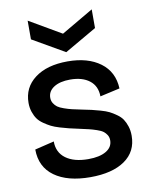

<svg xmlns="http://www.w3.org/2000/svg" viewBox="-86 -814 692 889"><g transform="rotate(-10 260.5 -369.0)"><path d="M106 -751 256.8 -663.1 407.2 -751V-663.1L256.8 -576.2L106 -663.1ZM267.1 13.2Q160.2 13.2 98.9 -30.8Q37.6 -74.7 37.1 -157.2L127.9 -179.2Q127.9 -127.4 166.3 -99.1Q204.6 -70.8 272 -70.8Q325.2 -70.8 355.7 -88.9Q386.2 -106.9 386.2 -139.2Q386.2 -153.3 379.6 -164.1Q373 -174.8 363.3 -182.1Q353.5 -189.5 334.2 -196Q314.9 -202.6 298.6 -206.5Q282.2 -210.4 252.9 -216.8Q225.6 -222.7 208.3 -226.8Q190.9 -231 166.5 -238.3Q142.1 -245.6 126.7 -253.4Q111.3 -261.2 94 -273.2Q76.7 -285.2 66.9 -299.1Q57.1 -313 50.5 -332.5Q43.9 -352.1 43.9 -375Q43.9 -447.3 100.8 -490.2Q157.7 -533.2 254.9 -533.2Q350.1 -533.2 408.4 -490Q466.8 -446.8 470.2 -368.2L377 -347.2Q376.5 -396 342.8 -422.1Q309.1 -448.2 252 -448.2Q203.6 -448.2 175.3 -429.9Q147 -411.6 147 -380.9Q147 -366.2 154.1 -355Q161.1 -343.8 171.1 -336.4Q181.2 -329.1 200.9 -322.3Q220.7 -315.4 237.1 -311.5Q253.4 -307.6 282.2 -301.8Q310.1 -296.4 325.9 -292.7Q341.8 -289.1 366.7 -282Q391.6 -274.9 406.2 -267.6Q420.9 -260.3 438.2 -248Q455.6 -235.8 465.1 -221.7Q474.6 -207.5 481.2 -187.5Q487.8 -167.5 487.8 -143.1Q487.8 -68.4 429.2 -27.6Q370.6 13.2 267.1 13.2Z"/></g></svg>

Font: Bricolage Grotesque Medium
Style: Regular
Weight: 500
Designer: Mathieu Triay
Foundry: Atelier Triay
Version: Version 1.000;gftools[0.9.30]